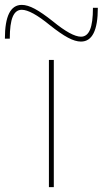

<svg xmlns="http://www.w3.org/2000/svg" viewBox="-91 -765 420 785"><path d="M109 -520H129V0H109ZM113 -662Q36 -725 -2 -725Q-27 -725 -39 -696.5Q-51 -668 -51 -607H-71Q-71 -745 -2 -745Q21 -745 51 -729Q81 -713 125 -678Q202 -615 240 -615Q265 -615 277 -643.5Q289 -672 289 -733H309Q309 -595 240 -595Q217 -595 187 -611Q157 -627 113 -662Z"/></svg>

Font: Enso Thin
Style: Regular
Weight: 100
Designer: Coji Morishita
Foundry: UNDERFOREST DESIGN
Version: Version 1.000